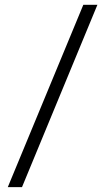

<svg xmlns="http://www.w3.org/2000/svg" viewBox="-20 -762 434 792"><path d="M70.8 9.8H12.2L323.7 -742.2H381.8Z"/></svg>

Font: Kumbh Sans Light
Style: Regular
Weight: 300
Version: Version 1.004